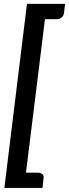

<svg xmlns="http://www.w3.org/2000/svg" viewBox="-20 -792 347 965"><path d="M2 152.5 115.5 -772.5H307L301.5 -725.5Q300 -713.5 290 -704.5Q280 -695.5 266.5 -695.5H206L110.5 76H172.5Q183.5 76 191.5 82.2Q199.5 88.5 199.5 99.5L193.5 152.5Z"/></svg>

Font: Lato TR
Style: Bold Italic
Weight: 700
Italic angle: -12°
Designer: Lukasz Dziedzic
Foundry: tyPoland Lukasz Dziedzic
Version: Version 1.104 2013